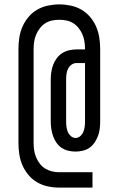

<svg xmlns="http://www.w3.org/2000/svg" viewBox="-20 -777 540 874"><path d="M401 77H250Q224 77 198 71.5Q172 66 149.5 53Q127 40 110 20Q93 0 82.5 -24Q72 -48 68 -74Q64 -100 64 -126V-554Q64 -580 68 -606Q72 -632 82.5 -656Q93 -680 110 -700Q127 -720 149.5 -733Q172 -746 198 -751.5Q224 -757 250 -757Q276 -757 302 -751.5Q328 -746 350.5 -733Q373 -720 390 -700Q407 -680 417.5 -656Q428 -632 432 -606Q436 -580 436 -554V-224Q436 -207 434 -190.5Q432 -174 426 -158Q420 -142 410.5 -128Q401 -114 387.5 -104.5Q374 -95 357 -91Q340 -87 324 -87Q307 -87 290.5 -91Q274 -95 260 -104.5Q246 -114 236.5 -128Q227 -142 221.5 -158Q216 -174 213.5 -190.5Q211 -207 211 -224V-415Q211 -432 213.5 -449Q216 -466 222 -482Q228 -498 238.5 -512Q249 -526 263 -535Q277 -544 294 -548Q311 -552 328 -552H367V-554Q367 -571 364.5 -587.5Q362 -604 355.5 -619.5Q349 -635 338.5 -648.5Q328 -662 314 -671Q300 -680 283.5 -683.5Q267 -687 250 -687Q233 -687 216.5 -683.5Q200 -680 186 -671Q172 -662 161.5 -648.5Q151 -635 144.5 -619.5Q138 -604 135.5 -587.5Q133 -571 133 -554V-126Q133 -109 135.5 -92.5Q138 -76 144.5 -60.5Q151 -45 161.5 -31.5Q172 -18 186 -9.5Q200 -1 216.5 3Q233 7 250 7H401ZM324 -149Q336 -149 345.5 -157.5Q355 -166 359.5 -177Q364 -188 365.5 -200Q367 -212 367 -224V-490H328Q316 -490 305.5 -482.5Q295 -475 289.5 -463.5Q284 -452 282.5 -439.5Q281 -427 281 -415V-224Q281 -212 282.5 -200Q284 -188 288.5 -177Q293 -166 302.5 -157.5Q312 -149 324 -149Z"/></svg>

Font: Huly
Style: Regular
Weight: 400
Designer: Belleve Invis
Foundry: Belleve Invis
Version: Version 33.2.5; ttfautohint (v1.8.4)